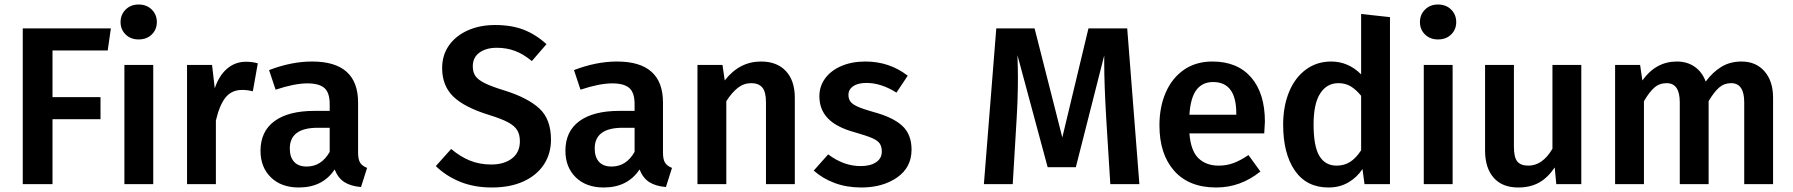

<svg xmlns="http://www.w3.org/2000/svg" viewBox="-20 -817 7957 852"><path d="M81 -691H472L458 -593H213V-386H426V-288H213V0H81Z M676 -719Q676 -686 653.5 -664Q631 -642 595 -642Q560 -642 537.5 -664Q515 -686 515 -719Q515 -752 537.5 -774.5Q560 -797 595 -797Q631 -797 653.5 -774.5Q676 -752 676 -719ZM660 0H532V-529H660Z M1124 -536 1102 -412Q1078 -418 1055 -418Q1008 -418 981 -384.5Q954 -351 938 -282V0H810V-529H921L933 -425Q952 -482 988 -512.5Q1024 -543 1071 -543Q1100 -543 1124 -536Z M1609 -72 1582 13Q1536 9 1508 -9Q1480 -27 1465 -65Q1412 15 1306 15Q1228 15 1182 -30Q1136 -75 1136 -148Q1136 -234 1198 -279.5Q1260 -325 1376 -325H1443V-355Q1443 -406 1419.5 -426.5Q1396 -447 1344 -447Q1287 -447 1203 -419L1174 -506Q1273 -544 1365 -544Q1569 -544 1569 -362V-140Q1569 -109 1578.5 -94.5Q1588 -80 1609 -72ZM1443 -143V-250H1390Q1266 -250 1266 -158Q1266 -120 1285 -99Q1304 -78 1341 -78Q1406 -78 1443 -143Z M2405 -621 2340 -546Q2303 -577 2265.5 -591Q2228 -605 2185 -605Q2137 -605 2107.5 -583.5Q2078 -562 2078 -523Q2078 -497 2089.5 -480Q2101 -463 2131 -448Q2161 -433 2220 -415Q2322 -383 2373.5 -335.5Q2425 -288 2425 -197Q2425 -135 2393.5 -87Q2362 -39 2303 -12Q2244 15 2163 15Q2084 15 2021.5 -10.5Q1959 -36 1914 -80L1982 -156Q2022 -122 2065 -104.5Q2108 -87 2160 -87Q2217 -87 2252 -114Q2287 -141 2287 -190Q2287 -220 2275 -239.5Q2263 -259 2234 -274.5Q2205 -290 2150 -307Q2040 -341 1991 -389Q1942 -437 1942 -515Q1942 -572 1972 -615Q2002 -658 2055.5 -682Q2109 -706 2177 -706Q2250 -706 2304 -685Q2358 -664 2405 -621Z M2962 -72 2935 13Q2889 9 2861 -9Q2833 -27 2818 -65Q2765 15 2659 15Q2581 15 2535 -30Q2489 -75 2489 -148Q2489 -234 2551 -279.5Q2613 -325 2729 -325H2796V-355Q2796 -406 2772.5 -426.5Q2749 -447 2697 -447Q2640 -447 2556 -419L2527 -506Q2626 -544 2718 -544Q2922 -544 2922 -362V-140Q2922 -109 2931.5 -94.5Q2941 -80 2962 -72ZM2796 -143V-250H2743Q2619 -250 2619 -158Q2619 -120 2638 -99Q2657 -78 2694 -78Q2759 -78 2796 -143Z M3507 -383V0H3379V-363Q3379 -410 3362.5 -429Q3346 -448 3314 -448Q3281 -448 3254.5 -427.5Q3228 -407 3203 -368V0H3075V-529H3186L3196 -460Q3261 -544 3357 -544Q3428 -544 3467.5 -501.5Q3507 -459 3507 -383Z M4008 -481 3958 -406Q3890 -449 3825 -449Q3787 -449 3766 -434.5Q3745 -420 3745 -396Q3745 -378 3754 -366Q3763 -354 3786.5 -343.5Q3810 -333 3856 -320Q3942 -297 3983.5 -259Q4025 -221 4025 -153Q4025 -74 3961 -29.5Q3897 15 3802 15Q3737 15 3683.5 -5Q3630 -25 3591 -60L3655 -132Q3724 -80 3799 -80Q3842 -80 3867.5 -97Q3893 -114 3893 -144Q3893 -167 3883.5 -180.5Q3874 -194 3849.5 -204.5Q3825 -215 3773 -230Q3692 -252 3654 -291.5Q3616 -331 3616 -390Q3616 -434 3641.5 -469Q3667 -504 3713.5 -524Q3760 -544 3820 -544Q3927 -544 4008 -481Z M5036 0H4907L4889 -289Q4880 -444 4880 -535V-571L4754 -75H4629L4495 -572Q4497 -506 4497 -472Q4497 -381 4491 -285L4474 0H4346L4401 -691H4571L4694 -207L4810 -691H4982Z M5590 -225H5258Q5264 -148 5298 -115Q5332 -82 5388 -82Q5423 -82 5454 -93.5Q5485 -105 5520 -129L5573 -56Q5485 15 5377 15Q5256 15 5190.5 -59Q5125 -133 5125 -261Q5125 -342 5153 -406.5Q5181 -471 5234 -507.5Q5287 -544 5360 -544Q5471 -544 5532 -473.5Q5593 -403 5593 -277Q5593 -267 5590 -225ZM5466 -314Q5466 -453 5363 -453Q5316 -453 5289.5 -418.5Q5263 -384 5258 -308H5466Z M6148 -741V0H6035L6026 -67Q6001 -29 5962.5 -7Q5924 15 5875 15Q5778 15 5726 -60Q5674 -135 5674 -264Q5674 -345 5700 -408.5Q5726 -472 5774.5 -508Q5823 -544 5887 -544Q5963 -544 6020 -487V-755ZM6020 -150V-392Q5997 -420 5973.5 -434Q5950 -448 5919 -448Q5868 -448 5838.5 -402.5Q5809 -357 5809 -265Q5809 -167 5835 -124.5Q5861 -82 5911 -82Q5945 -82 5971 -98.5Q5997 -115 6020 -150Z M6442 -719Q6442 -686 6419.5 -664Q6397 -642 6361 -642Q6326 -642 6303.5 -664Q6281 -686 6281 -719Q6281 -752 6303.5 -774.5Q6326 -797 6361 -797Q6397 -797 6419.5 -774.5Q6442 -752 6442 -719ZM6426 0H6298V-529H6426Z M6997 0H6886L6879 -74Q6849 -29 6810 -7Q6771 15 6717 15Q6646 15 6608 -28.5Q6570 -72 6570 -149V-529H6698V-165Q6698 -119 6713 -100.5Q6728 -82 6762 -82Q6825 -82 6869 -157V-529H6997Z M7848 -383V0H7720V-363Q7720 -448 7662 -448Q7631 -448 7608.5 -428.5Q7586 -409 7562 -368V0H7434V-363Q7434 -448 7376 -448Q7344 -448 7321.5 -428.5Q7299 -409 7275 -368V0H7147V-529H7258L7268 -460Q7328 -544 7421 -544Q7467 -544 7500.5 -520.5Q7534 -497 7549 -455Q7581 -498 7619.5 -521Q7658 -544 7708 -544Q7772 -544 7810 -500.5Q7848 -457 7848 -383Z"/></svg>

Font: Fira Sans Medium
Style: Regular
Weight: 500
Designer: bBox Type GmbH & Carrois Corporate GbR & Edenspiekermann AG
Foundry: bBox Type GmbH & Carrois Corporate GbR & Edenspiekermann AG
Version: Version 4.301